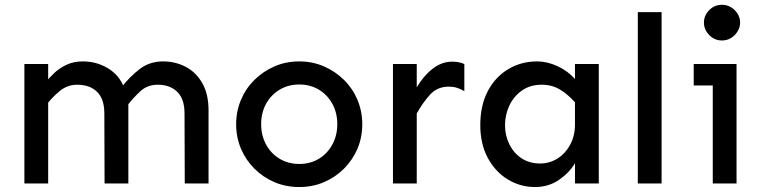

<svg xmlns="http://www.w3.org/2000/svg" viewBox="-20 -753 3128 788"><path d="M738.3 0 737.3 -288.1Q737.3 -346.7 707.5 -376Q677.7 -405.3 627 -405.3Q585.9 -405.3 557.1 -379.4Q528.3 -353.5 502 -319.3L478.5 -394.5Q511.7 -437.5 552.7 -469.2Q593.8 -501 649.4 -501Q699.2 -501 741.7 -479Q784.2 -457 810.1 -412.1Q835.9 -367.2 835.9 -299.8V0ZM80.1 0V-490.2H177.7V0ZM409.2 0 408.2 -288.1Q408.2 -346.7 378.4 -376Q348.6 -405.3 296.9 -405.3Q256.8 -405.3 225.1 -379.4Q193.4 -353.5 168 -319.3V-416Q183.6 -435.5 204.6 -455.1Q225.6 -474.6 254.4 -487.8Q283.2 -501 320.3 -501Q379.9 -501 428.7 -469.2Q477.5 -437.5 496.1 -375L506.8 -341.8V0Z M1208 14.6Q1153.3 14.6 1106.4 -5.4Q1059.6 -25.4 1023.9 -61Q988.3 -96.7 968.8 -143.1Q949.2 -189.5 949.2 -243.2Q949.2 -295.9 968.8 -342.8Q988.3 -389.6 1023.9 -424.8Q1059.6 -460 1106.4 -480.5Q1153.3 -501 1208 -501Q1262.7 -501 1309.6 -480.5Q1356.4 -460 1392.1 -424.8Q1427.7 -389.6 1447.3 -342.8Q1466.8 -295.9 1466.8 -243.2Q1466.8 -189.5 1447.3 -143.1Q1427.7 -96.7 1392.1 -61Q1356.4 -25.4 1309.6 -5.4Q1262.7 14.6 1208 14.6ZM1208 -80.1Q1253.9 -80.1 1289.1 -101.6Q1324.2 -123 1344.2 -160.2Q1364.3 -197.3 1364.3 -243.2Q1364.3 -290 1344.2 -326.7Q1324.2 -363.3 1289.1 -384.8Q1253.9 -406.2 1208 -406.2Q1163.1 -406.2 1127.4 -384.8Q1091.8 -363.3 1071.8 -326.7Q1051.8 -290 1051.8 -243.2Q1051.8 -197.3 1071.8 -160.2Q1091.8 -123 1127.4 -101.6Q1163.1 -80.1 1208 -80.1Z M1592.8 0V-490.2H1690.4V0ZM1690.4 -287.1V-394.5Q1717.8 -441.4 1755.4 -470.7Q1793 -500 1835.9 -500Q1864.3 -500 1885.7 -490.2V-378.9Q1871.1 -387.7 1855.5 -392.6Q1839.8 -397.5 1822.3 -397.5Q1775.4 -397.5 1745.6 -365.2Q1715.8 -333 1690.4 -287.1Z M2175.8 14.6Q2115.2 14.6 2064 -16.6Q2012.7 -47.9 1981.9 -105Q1951.2 -162.1 1951.2 -239.3Q1951.2 -320.3 1981.9 -378.9Q2012.7 -437.5 2065.9 -469.2Q2119.1 -501 2184.6 -501Q2225.6 -501 2268.1 -481.4Q2310.5 -461.9 2339.8 -428.7V-490.2H2437.5V0H2339.8V-83Q2316.4 -43.9 2273.9 -14.6Q2231.4 14.6 2175.8 14.6ZM2196.3 -82Q2236.3 -82 2269 -103Q2301.8 -124 2321.3 -161.6Q2340.8 -199.2 2339.8 -248V-333Q2310.5 -366.2 2277.8 -385.7Q2245.1 -405.3 2203.1 -405.3Q2156.2 -405.3 2122.6 -381.8Q2088.9 -358.4 2070.8 -320.3Q2052.7 -282.2 2052.7 -239.3Q2052.7 -196.3 2070.8 -160.2Q2088.9 -124 2121.1 -103Q2153.3 -82 2196.3 -82Z M2597.7 0V-703.1H2695.3V0Z M2943.4 -586.9Q2912.1 -586.9 2890.6 -609.4Q2869.1 -631.8 2869.1 -660.2Q2869.1 -689.5 2890.6 -711.4Q2912.1 -733.4 2943.4 -733.4Q2963.9 -733.4 2980.5 -723.1Q2997.1 -712.9 3007.3 -696.3Q3017.6 -679.7 3017.6 -660.2Q3017.6 -641.6 3007.3 -624.5Q2997.1 -607.4 2980.5 -597.2Q2963.9 -586.9 2943.4 -586.9ZM2905.3 0V-490.2H3002.9V0ZM2827.1 -402.3V-490.2H3002.9V-402.3Z"/></svg>

Font: Sen Medium
Style: Regular
Weight: 500
Designer: Kosal Sen, Philatype
Foundry: Philatype
Version: Version 2.000;gftools[0.9.31]